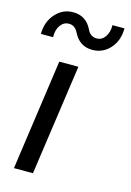

<svg xmlns="http://www.w3.org/2000/svg" viewBox="-128 -781 571 838"><g transform="rotate(15 157.0 -362.0)"><path d="M217.8 -586.9Q160.2 -586.9 132.8 -642.1Q118.7 -670.9 91.8 -670.9Q67.9 -670.9 53 -650.1Q38.1 -629.4 39.1 -596.2H-16.1Q-15.6 -651.9 17.1 -688Q49.8 -724.1 96.2 -724.1Q154.8 -724.1 181.2 -669.9Q194.8 -640.1 224.1 -640.1Q247.1 -640.1 261.7 -660.9Q276.4 -681.6 275.9 -713.9H330.1Q330.1 -659.2 298.1 -623Q266.1 -586.9 217.8 -586.9ZM92.8 -500H179.2L107.9 0H22Z"/></g></svg>

Font: Oakes Grotesk
Style: Italic
Weight: 400
Italic angle: -8°
Designer: Samuel Oakes
Foundry: Samuel Oakes
Version: Version 1.000;PS 001.000;hotconv 1.0.88;makeotf.lib2.5.64775